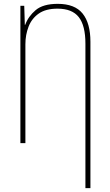

<svg xmlns="http://www.w3.org/2000/svg" viewBox="-20 -744 570 998"><path d="M424 -517Q424 -611 389.5 -655Q355 -699 279 -699Q218 -699 181.5 -673.5Q145 -648 128.5 -605.5Q112 -563 112 -514V0H86V-714H106L109 -615H111Q127 -659 165.5 -691.5Q204 -724 280 -724Q369 -724 409.5 -673.5Q450 -623 450 -527V234H424Z"/></svg>

Font: Noto Sans Mono Condensed Thin
Style: Regular
Weight: 100
Width: 3
Designer: Monotype Design Team
Foundry: Monotype Imaging Inc.
Version: Version 2.014; ttfautohint (v1.8.4.7-5d5b)